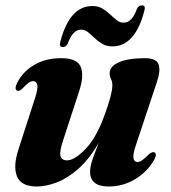

<svg xmlns="http://www.w3.org/2000/svg" viewBox="-20 -684 636 716"><path d="M555.5 -116Q567 -110.5 555 -88Q529.5 -43.5 484.2 -16Q439 11.5 385 11.5Q316 11.5 316 -43.5Q316 -64.5 326.2 -93Q336.5 -121.5 348 -151.5Q313 -90.5 272.5 -54.8Q232 -19 191.8 -3.8Q151.5 11.5 117.5 11.5Q58.5 11.5 43.2 -26.5Q28 -64.5 49.5 -129L109.5 -314.5Q122.5 -353.5 119 -367.5Q115.5 -381.5 104 -381.5Q96 -381.5 87 -375.5Q78 -369.5 64.5 -354.5Q57 -347.5 52.8 -345.8Q48.5 -344 44 -346Q32 -351.5 44.5 -376Q65 -416.5 107.2 -441.8Q149.5 -467 209 -467Q268 -467 281.2 -434.2Q294.5 -401.5 274.5 -342L215.5 -161Q201.5 -120 205.5 -103Q209.5 -86 230 -86Q258 -86 299.2 -128.8Q340.5 -171.5 371.5 -259Q399 -334.5 399 -366Q399 -379.5 394 -389Q389 -398.5 389 -411.5Q389 -436.5 423.5 -451.8Q458 -467 520.5 -467Q562.5 -467 571.2 -444.2Q580 -421.5 564.5 -376.5L487 -143.5Q475 -108 477.8 -94Q480.5 -80 492 -80Q500 -80 509.5 -86Q519 -92 535 -108.5Q547.5 -119 555.5 -116ZM399 -511Q377 -511 361.2 -520.5Q345.5 -530 332.8 -542.2Q320 -554.5 308.2 -564Q296.5 -573.5 282.5 -573.5Q251 -573.5 232.5 -521Q226 -508.5 214.5 -508.5Q199 -508.5 205 -528.5Q239.5 -661.5 324.5 -661.5Q346.5 -661.5 362.2 -652Q378 -642.5 390.8 -630.2Q403.5 -618 415.2 -608.8Q427 -599.5 441 -599.5Q473 -599.5 491 -652Q497.5 -664 509.5 -664Q524 -664 518.5 -644.5Q484 -511 399 -511Z"/></svg>

Font: Fraunces 72pt
Style: Bold Italic
Weight: 700
Italic angle: -16°
Version: Version 1.000;[b76b70a41]